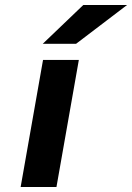

<svg xmlns="http://www.w3.org/2000/svg" viewBox="-20 -752 531 772"><path d="M152 -576 315 -732H491L286 -576ZM153 -511H297L207 0H63Z"/></svg>

Font: Overpass Heavy
Style: Italic
Weight: 900
Italic angle: -10°
Designer: Delve Withrington, Dave Bailey
Foundry: Delve Fonts
Version: Version 3.000;DELV;Overpass